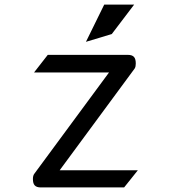

<svg xmlns="http://www.w3.org/2000/svg" viewBox="-20 -820 747 840"><path d="M469 -671 567 -800H436L356 -637ZM124 -37C124 -12 133 0 159 0H523L583 -75H241L569 -520C573 -526 574 -534 574 -542C574 -567 566 -580 539 -580H189L129 -503H457L131 -61C126 -55 124 -47 124 -37Z"/></svg>

Font: Charger Monospace
Style: Regular
Weight: 400
Designer: Jasper
Foundry: Cannot Into Space Fonts
Version: Version 0.980